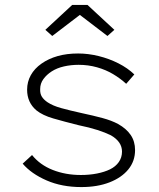

<svg xmlns="http://www.w3.org/2000/svg" viewBox="-20 -749 646 779"><path d="M310 10Q231 10 169 -17Q107 -44 72 -85L110 -120Q142 -80 194 -59.5Q246 -39 308 -39Q343 -39 373.5 -45Q404 -51 426.5 -62Q449 -73 462 -91.5Q475 -110 475 -134Q475 -174 430 -200Q408 -211 375.5 -221.5Q343 -232 299 -241Q239 -256 196 -268.5Q153 -281 128 -301Q109 -317 99.5 -338Q90 -359 90 -385Q90 -417 105 -444Q120 -471 148.5 -491Q177 -511 214 -521.5Q251 -532 297 -532Q338 -532 380.5 -521.5Q423 -511 460.5 -492Q498 -473 525 -447L492 -409Q468 -431 438.5 -448.5Q409 -466 373.5 -476Q338 -486 299 -486Q268 -486 239.5 -479.5Q211 -473 190 -459.5Q169 -446 156 -428Q143 -410 143 -388Q142 -369 150 -356.5Q158 -344 173 -334Q194 -320 228 -310.5Q262 -301 312 -290Q359 -280 396 -270Q433 -260 459 -246Q493 -227 510.5 -201Q528 -175 528 -140Q528 -95 500.5 -61.5Q473 -28 424 -9Q375 10 310 10ZM192 -603 164 -628 273 -729H335L444 -628L416 -603L289 -700H319Z"/></svg>

Font: Lexend Exa ExtraLight
Style: Regular
Weight: 250
Designer: Bonnie Shaver-Troup, Thomas Jockin
Foundry: Lexend
Version: Version 1.007